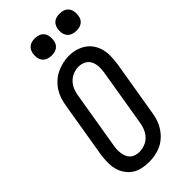

<svg xmlns="http://www.w3.org/2000/svg" viewBox="-294 -1022 1097 1097"><g transform="rotate(-45 255.0 -473.0)"><path d="M203 8Q175 8 147.5 2Q120 -4 98 -19Q76 -34 61 -56.5Q46 -79 39.5 -105Q33 -131 33.5 -160Q34 -189 38 -217L95 -559Q99 -584 107 -608Q115 -632 129.5 -654Q144 -676 164 -694Q184 -712 208 -723Q232 -734 256.5 -740Q281 -746 306 -746Q335 -746 362 -738.5Q389 -731 411 -716Q433 -701 448 -678.5Q463 -656 469.5 -630Q476 -604 475.5 -575Q475 -546 471 -518L414 -176Q410 -151 402 -127Q394 -103 379.5 -81Q365 -59 345 -41Q325 -23 301.5 -12Q278 -1 253 3.5Q228 8 203 8ZM205 -72Q227 -72 249.5 -80.5Q272 -89 288 -106Q304 -123 313 -145Q322 -167 325 -189L382 -531Q386 -555 385.5 -578.5Q385 -602 375.5 -622Q366 -642 346 -652.5Q326 -663 302 -663Q280 -663 258 -654Q236 -645 220 -628Q204 -611 195.5 -589.5Q187 -568 184 -546L127 -204Q124 -188 123.5 -172.5Q123 -157 125 -142.5Q127 -128 133 -114Q139 -100 149.5 -90.5Q160 -81 175 -76.5Q190 -72 205 -72ZM440 -816Q424 -816 408.5 -821.5Q393 -827 383.5 -839.5Q374 -852 371.5 -868.5Q369 -885 372 -902Q374 -913 380 -924Q386 -935 396 -942Q406 -949 417.5 -951.5Q429 -954 440 -954Q457 -954 472 -948.5Q487 -943 496.5 -930.5Q506 -918 508.5 -901.5Q511 -885 508 -868Q507 -857 501 -846Q495 -835 485 -828Q475 -821 463.5 -818.5Q452 -816 440 -816ZM240 -816Q224 -816 208.5 -821.5Q193 -827 183.5 -839.5Q174 -852 171.5 -868.5Q169 -885 172 -902Q174 -913 180 -924Q186 -935 196 -942Q206 -949 217.5 -951.5Q229 -954 240 -954Q257 -954 272 -948.5Q287 -943 296.5 -930.5Q306 -918 308.5 -901.5Q311 -885 308 -868Q307 -857 301 -846Q295 -835 285 -828Q275 -821 263.5 -818.5Q252 -816 240 -816Z"/></g></svg>

Font: Iosevka Curly Slab MdObl
Style: Regular
Weight: 500
Italic angle: -9°
Monospace: yes
Designer: Belleve Invis
Foundry: Belleve Invis
Version: Version 11.0.0; ttfautohint (v1.8.3)